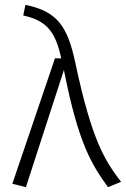

<svg xmlns="http://www.w3.org/2000/svg" viewBox="-20 -764 520 793"><path d="M85 -744 76 -700C178 -678 210 -627 233 -523H207L31 -5L87 9L244 -475C304 -168 360 -83 426 9L480 -13C414 -100 360 -180 291 -505C259 -655 217 -717 85 -744Z"/></svg>

Font: FiraGO Light
Style: Regular
Weight: 300
Designer: bBox Type
Foundry: bBox Type GmbH
Version: Version 1.001;PS 001.001;hotconv 1.0.88;makeotf.lib2.5.64775